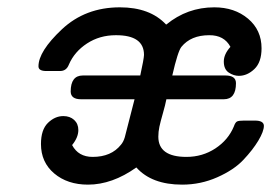

<svg xmlns="http://www.w3.org/2000/svg" viewBox="-20 -498 740 524"><path d="M85 -316.9Q85 -357.9 148.9 -418Q212.9 -478 307.1 -478Q389.2 -478 433.1 -431.2H434.1Q491.2 -478 564.9 -478Q620.1 -478 657 -447Q693.8 -416 693.8 -366.2Q693.8 -328.1 674.3 -309.6Q654.8 -291 631.8 -291Q617.7 -291 604.2 -300Q590.8 -309.1 590.8 -330.1Q590.8 -350.1 608.9 -370.1Q591.8 -402.3 550.8 -401.9Q501 -401.9 475.1 -370.1Q465.3 -357.9 450.2 -292H595.2Q624 -292 624 -271Q624 -227.1 590.8 -227.1H434.1Q431.2 -211.9 424.6 -189Q418 -166 415 -152.1Q412.1 -138.2 412.1 -125Q412.1 -69.8 488.8 -69.8Q532.7 -69.8 567.9 -93Q603 -116.2 618.2 -152.8Q622.1 -164.1 627 -166.5Q631.8 -168.9 646 -168.9H675.8Q699.7 -168.9 700.2 -154.8Q700.2 -139.6 685.1 -114.3Q669.9 -88.9 644 -61.5Q618.2 -34.2 573 -14.2Q527.8 5.9 477.1 5.9Q394 5.9 352.1 -41Q286.1 5.9 220.2 5.9Q164.1 5.9 127.9 -24.7Q91.8 -55.2 91.8 -105Q91.8 -144 110.8 -162.6Q129.9 -181.2 152.8 -181.2Q170.9 -181.2 182.4 -170.7Q193.8 -160.2 193.8 -143.1Q193.8 -123 176.8 -102.1Q193.8 -69.8 232.9 -69.8Q283.7 -69.8 310.1 -103Q316.9 -110.8 320.6 -123.5Q324.2 -136.2 347.2 -227.1H201.2Q173.3 -227.1 172.9 -248Q172.9 -292 206.1 -292H362.8Q372.6 -336.9 373 -348.1Q373 -402.3 295.9 -401.9Q252 -401.9 217.5 -379.4Q183.1 -356.9 168 -321.8Q161.1 -303.7 143.1 -304.2H107.9Q85 -303.7 85 -316.9Z"/></svg>

Font: CMU Concrete
Style: BoldItalic
Weight: 700
Italic angle: -14.04°
Version: Version 0.7.0